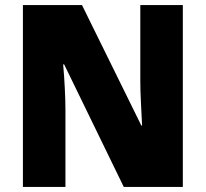

<svg xmlns="http://www.w3.org/2000/svg" viewBox="-20 -734 809 754"><path d="M698 0H466L232 -481H228Q232 -438 234.5 -387.5Q237 -337 237 -300V0H70V-714H302L535 -241H538Q536 -283 533.5 -331Q531 -379 531 -414V-714H698Z"/></svg>

Font: Noto Sans Gujarati SemiCondensed Black
Style: Regular
Weight: 900
Width: 4
Designer: Jelle Bosma - Monotype Design Team, Universal Thirst
Foundry: Monotype Imaging Inc.
Version: Version 2.106; ttfautohint (v1.8.4.7-5d5b)